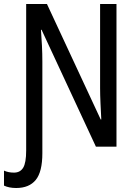

<svg xmlns="http://www.w3.org/2000/svg" viewBox="-55 -734 679 961"><path d="M26 207Q-10 207 -35 195V120Q-24 125 -11.5 127.5Q1 130 15 130Q46 130 61 105.5Q76 81 76 19V-714H180L449 -136H452Q450 -174 448 -216.5Q446 -259 446 -294V-714H528V0H425L153 -585H150Q153 -546 155 -505Q157 -464 157 -426V33Q157 126 124 166.5Q91 207 26 207Z"/></svg>

Font: Avrile Sans Condensed
Style: Regular
Weight: 400
Width: 3
Designer: Monotype Design Team
Foundry: Monotype Imaging Inc.
Version: Version 2.001;September 10, 2019;FontCreator 11.5.0.2425 64-